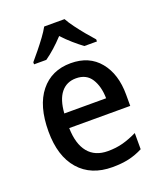

<svg xmlns="http://www.w3.org/2000/svg" viewBox="-143 -857 804 958"><g transform="rotate(-20 259.5 -378.0)"><path d="M268 -549Q366 -549 420.5 -482.5Q475 -416 475 -307V-247H151Q153 -162 189.5 -117.5Q226 -73 294 -73Q338 -73 374.5 -83Q411 -93 450 -112V-26Q413 -7 375 1.5Q337 10 288 10Q175 10 111.5 -62.5Q48 -135 48 -266Q48 -402 107 -475.5Q166 -549 268 -549ZM267 -469Q217 -469 187.5 -432.5Q158 -396 153 -324H375Q374 -387 348 -428Q322 -469 267 -469ZM315 -766Q327 -744 347 -717Q367 -690 388.5 -664Q410 -638 429 -617V-606H362Q339 -623 312.5 -646Q286 -669 261 -696Q209 -640 160 -606H95V-617Q113 -638 134.5 -664.5Q156 -691 175.5 -717.5Q195 -744 207 -766Z"/></g></svg>

Font: Noto Sans Tamil SemiCondensed Medium
Style: Regular
Weight: 500
Width: 4
Designer: Jelle Bosma - Monotype Design Team
Foundry: Monotype Imaging Inc.
Version: Version 2.004; ttfautohint (v1.8.4.7-5d5b)